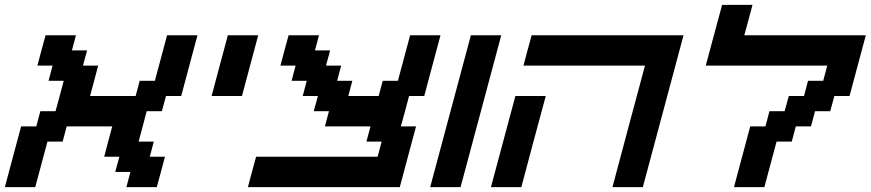

<svg xmlns="http://www.w3.org/2000/svg" viewBox="-20 -770 3582 790"><path d="M500 0H625Q630.9 -21 642.1 -62.5Q653.3 -104 658.7 -125H596.2L612.8 -187.5H550.3Q556.2 -208 567.1 -249.8Q578.1 -291.5 583.5 -312.5H646L663.1 -375H725.6Q736.8 -416.5 759 -500Q781.2 -583.5 792.5 -625H667.5L617.2 -437.5H554.7L538.1 -375H350.6Q356.4 -396 367.4 -437.5Q378.4 -479 383.8 -500H321.3L338.4 -562.5H275.9L292.5 -625H167.5Q161.6 -604 150.4 -562.3Q139.2 -520.5 133.8 -500H196.3L179.7 -437.5H242.2Q236.8 -417 225.6 -375Q214.4 -333 208.5 -312.5H146L129.4 -250H66.9Q55.7 -208 33.4 -125Q11.2 -42 0 0H125L175.3 -187.5H237.8L254.4 -250H441.9Q436 -229 425 -187.3Q414.1 -145.5 408.7 -125H471.2L454.1 -62.5H516.6Z M850.6 -375H975.6Q986.8 -416.5 1009 -500Q1031.2 -583.5 1042.5 -625H917.5Q906.2 -583.5 884 -500Q861.8 -416.5 850.6 -375Z M1000 0H1625Q1636.2 -42 1658.4 -125.2Q1680.7 -208.5 1691.9 -250H1629.4Q1635.3 -270.5 1646.5 -312.3Q1657.7 -354 1663.1 -375H1725.6Q1736.8 -416.5 1759 -500Q1781.2 -583.5 1792.5 -625H1667.5L1617.2 -437.5H1554.7L1538.1 -375H1413.1L1429.7 -437.5H1367.2L1383.8 -500H1321.3L1338.4 -562.5H1275.9L1292.5 -625H1167.5Q1161.6 -604 1150.4 -562.3Q1139.2 -520.5 1133.8 -500H1196.3L1179.7 -437.5H1242.2L1225.6 -375H1288.1L1271 -312.5H1333.5L1316.9 -250H1504.4L1487.8 -187.5H1550.3L1533.7 -125H1033.7Q1027.8 -104 1016.6 -62.5Q1005.4 -21 1000 0Z M1750 0H1875Q1902.8 -104 1958.7 -312.3Q2014.6 -520.5 2042.5 -625H1917.5Q1889.6 -520.5 1833.7 -312.3Q1777.8 -104 1750 0Z M2500 0H2625Q2652.8 -104 2708.7 -312.3Q2764.6 -520.5 2792.5 -625H2167.5Q2161.6 -604 2150.4 -562.3Q2139.2 -520.5 2133.8 -500H2633.8Q2611.3 -417 2566.7 -250Q2522 -83 2500 0ZM2000 0H2125Q2141.6 -62.5 2175 -187.5Q2208.5 -312.5 2225.6 -375H2100.6Q2084 -312.5 2050.3 -187.5Q2016.6 -62.5 2000 0Z M3000 0H3125L3175.3 -187.5H3237.8L3254.4 -250H3316.9L3333.5 -312.5H3396L3413.1 -375H3475.6Q3486.8 -416.5 3509 -500Q3531.2 -583.5 3542.5 -625H3042.5Q3048.3 -646 3059.6 -687.7Q3070.8 -729.5 3076.2 -750H2951.2Q2939.9 -708.5 2917.5 -625Q2895 -541.5 2883.8 -500H3383.8L3367.2 -437.5H3304.7L3288.1 -375H3225.6L3208.5 -312.5H3146L3129.4 -250H3066.9Q3055.7 -208 3033.4 -125Q3011.2 -42 3000 0Z"/></svg>

Font: Faithful 32x
Style: Oblique
Weight: 400
Foundry: Faithful Resource Pack
Version: Version 1.0; January 27, 2023